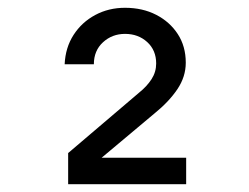

<svg xmlns="http://www.w3.org/2000/svg" viewBox="-20 -855 640 493"><path d="M155 -382V-462L337 -617Q357 -633 369 -651.5Q381 -670 381 -692Q381 -726 358 -747Q335 -768 301 -768Q268 -768 244.5 -746.5Q221 -725 221 -690H146Q148 -733 169 -765.5Q190 -798 224.5 -816.5Q259 -835 301 -835Q346 -835 381 -817Q416 -799 436.5 -767.5Q457 -736 457 -694Q457 -658 435.5 -626Q414 -594 377 -564L241 -450H458V-382Z"/></svg>

Font: JetBrains Mono NL Medium
Style: Regular
Weight: 500
Monospace: yes
Designer: Philipp Nurullin, Konstantin Bulenkov
Foundry: JetBrains
Version: Version 2.305; ttfautohint (v1.8.4.7-5d5b)